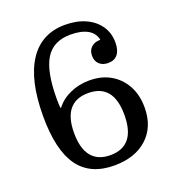

<svg xmlns="http://www.w3.org/2000/svg" viewBox="-134 -837 871 954"><g transform="rotate(-20 301.5 -360.5)"><path d="M154 -351H158Q186 -388 233 -409Q280 -430 335 -430Q399 -430 446.5 -402.5Q494 -375 521 -325.5Q548 -276 548 -210Q548 -108 483.5 -49Q419 10 309 10Q182 10 120.5 -76Q59 -162 59 -340Q59 -531 125 -631Q191 -731 316 -731Q377 -731 423.5 -710Q470 -689 496 -651Q522 -613 522 -563Q522 -522 504.5 -500.5Q487 -479 454 -479Q425 -479 407.5 -495.5Q390 -512 390 -540Q390 -568 407.5 -584.5Q425 -601 456 -601Q449 -638 415 -657Q381 -676 325 -676Q234 -676 193 -610Q152 -544 152 -398Q152 -384 152.5 -374Q153 -364 154 -351ZM441 -210Q441 -373 308 -373Q242 -373 208.5 -332Q175 -291 175 -210Q175 -128 208.5 -86.5Q242 -45 308 -45Q441 -45 441 -210Z"/></g></svg>

Font: Domine
Style: Regular
Weight: 400
Designer: Pablo Impallari, Rodrigo Fuenzalida, Brenda Gallo
Foundry: Pablo Impallari, Rodrigo Fuenzalida, Brenda Gallo
Version: Version 2.000;September 19, 2022;FontCreator 14.0.0.2877 64-